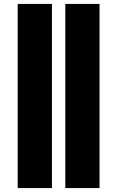

<svg xmlns="http://www.w3.org/2000/svg" viewBox="-20 -762 596 976"><path d="M70 194V-742H244V194ZM312 194V-742H486V194Z"/></svg>

Font: Montserrat Thin ExtraBold
Style: Regular
Weight: 800
Version: Version 9.000